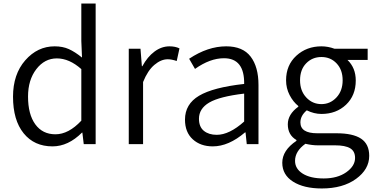

<svg xmlns="http://www.w3.org/2000/svg" viewBox="-20 -816 2123 1087"><path d="M277.3 12.7Q173.8 12.7 113.8 -61.5Q53.7 -135.7 53.7 -268.6Q53.7 -395.5 123 -474.6Q192.4 -553.7 289.1 -553.7Q335 -553.7 369.6 -538.1Q404.3 -522.5 444.3 -490.2L440.4 -584V-795.9H521.5V0H454.1L446.3 -65.4H444.3Q366.2 12.7 277.3 12.7ZM293.9 -55.7Q368.2 -55.7 440.4 -132.8V-424.8Q372.1 -485.4 301.8 -485.4Q232.4 -485.4 185.5 -424.3Q138.7 -363.3 138.7 -269.5Q138.7 -168.9 179.7 -112.3Q220.7 -55.7 293.9 -55.7Z M709 0V-540H775.4L783.2 -441.4H786.1Q814.5 -494.1 854.5 -523.9Q894.5 -553.7 939.5 -553.7Q972.7 -553.7 996.1 -542L980.5 -470.7Q951.2 -480.5 929.7 -480.5Q891.6 -480.5 854 -448.7Q816.4 -417 790 -351.6V0Z M1184.6 12.7Q1115.2 12.7 1071.3 -27.3Q1027.3 -67.4 1027.3 -138.7Q1027.3 -226.6 1106.9 -273.9Q1186.5 -321.3 1362.3 -340.8Q1364.3 -486.3 1248 -486.3Q1168.9 -486.3 1084 -425.8L1050.8 -483.4Q1156.2 -553.7 1260.7 -553.7Q1354.5 -553.7 1398.9 -495.6Q1443.4 -437.5 1443.4 -335V0H1377L1370.1 -66.4H1367.2Q1274.4 12.7 1184.6 12.7ZM1207 -52.7Q1278.3 -52.7 1362.3 -127.9V-286.1Q1222.7 -269.5 1164.6 -235.4Q1106.4 -201.2 1106.4 -143.6Q1106.4 -97.7 1134.3 -75.2Q1162.1 -52.7 1207 -52.7Z M1801.8 251Q1700.2 251 1639.2 212.4Q1578.1 173.8 1578.1 105.5Q1578.1 35.2 1658.2 -18.6V-23.4Q1609.4 -51.8 1609.4 -112.3Q1609.4 -168.9 1668.9 -211.9V-215.8Q1639.6 -239.3 1619.6 -277.8Q1599.6 -316.4 1599.6 -361.3Q1599.6 -447.3 1657.7 -500.5Q1715.8 -553.7 1799.8 -553.7Q1836.9 -553.7 1874 -540H2061.5V-476.6H1947.3Q1994.1 -431.6 1994.1 -360.4Q1994.1 -275.4 1939 -223.1Q1883.8 -170.9 1799.8 -170.9Q1757.8 -170.9 1716.8 -191.4Q1680.7 -161.1 1680.7 -123Q1680.7 -61.5 1776.4 -61.5H1884.8Q1978.5 -61.5 2024.4 -30.8Q2070.3 0 2070.3 66.4Q2070.3 142.6 1995.6 196.8Q1920.9 251 1801.8 251ZM1799.8 -226.6Q1849.6 -226.6 1884.8 -264.2Q1919.9 -301.8 1919.9 -361.3Q1919.9 -420.9 1885.7 -457Q1851.6 -493.2 1799.8 -493.2Q1748 -493.2 1713.4 -457.5Q1678.7 -421.9 1678.7 -361.3Q1678.7 -301.8 1713.9 -264.2Q1749 -226.6 1799.8 -226.6ZM1812.5 194.3Q1890.6 194.3 1940.4 159.2Q1990.2 124 1990.2 78.1Q1990.2 40 1962.4 23.4Q1934.6 6.8 1877 6.8H1778.3Q1747.1 6.8 1709 -2Q1650.4 40 1650.4 94.7Q1650.4 139.6 1693.8 167Q1737.3 194.3 1812.5 194.3Z"/></svg>

Font: Gen Shin Gothic Normal
Style: Regular
Weight: 300
Designer: [Source Han Sans]
Ryoko NISHIZUKA  (kana & ideographs); Paul D. Hunt (Latin, Greek & Cyrillic); Wenlong ZHANG  (bopomofo
Version: Version 1.002.20150607